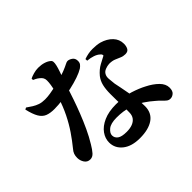

<svg xmlns="http://www.w3.org/2000/svg" viewBox="-193 -1069 1385 1385"><g transform="rotate(-45 500.0 -376.5)"><path d="M509 63Q425 63 377 24.5Q329 -14 329 -73Q329 -114 355 -150.5Q381 -187 432.5 -210Q484 -233 558 -233Q642 -233 701 -214Q760 -195 801 -173Q851 -148 884.5 -115Q918 -82 918 -44Q918 -11 901.5 3Q885 17 866 17Q850 17 838 7.5Q826 -2 811.5 -17.5Q797 -33 775 -51Q747 -76 708 -102Q669 -128 616 -145Q563 -162 494 -162Q434 -162 407 -139.5Q380 -117 380 -94Q380 -69 401.5 -53Q423 -37 474 -37Q508 -37 533 -46.5Q558 -56 572 -75Q586 -94 586 -123Q587 -147 585.5 -180.5Q584 -214 583.5 -249Q583 -284 583 -313Q583 -362 591.5 -397Q600 -432 621 -459Q652 -496 686.5 -514.5Q721 -533 744 -545Q745 -551 742 -557Q739 -563 732 -568Q717 -582 692 -590.5Q667 -599 635 -602L634 -619Q679 -635 721 -635Q763 -635 794 -627Q846 -612 877.5 -579Q909 -546 909 -501Q909 -475 899 -457.5Q889 -440 863 -440Q841 -440 822 -448.5Q803 -457 782 -465.5Q761 -474 731 -474Q711 -473 690.5 -465Q670 -457 661 -441Q651 -425 652.5 -400Q654 -375 658 -345Q662 -325 668.5 -293.5Q675 -262 681.5 -225Q688 -188 693 -149Q698 -110 698 -75Q698 -7 648 28Q598 63 509 63ZM148 -82Q119 -82 103.5 -105.5Q88 -129 88 -157Q88 -177 93.5 -193Q99 -209 114 -226Q150 -270 184.5 -320.5Q219 -371 248.5 -430.5Q278 -490 300 -560Q309 -590 315.5 -615.5Q322 -641 325.5 -664Q329 -687 329 -706Q329 -722 322.5 -733.5Q316 -745 303 -755Q291 -765 279 -771Q267 -777 260 -780V-794Q275 -802 300 -809Q325 -816 348 -816Q380 -816 405.5 -808Q431 -800 446 -787Q456 -780 457 -767.5Q458 -755 453.5 -735Q449 -715 439 -686Q429 -657 414 -615Q408 -597 396 -559.5Q384 -522 367 -472.5Q350 -423 328.5 -368Q307 -313 281.5 -258Q256 -203 227 -156Q207 -122 189 -102Q171 -82 148 -82ZM221 -522Q178 -522 149.5 -533.5Q121 -545 102.5 -576.5Q84 -608 70 -668L84 -675Q105 -660 125 -647.5Q145 -635 168 -627Q191 -619 223 -619Q248 -619 276 -623.5Q304 -628 330 -633.5Q356 -639 372 -643Q428 -658 460 -671Q492 -684 508 -692.5Q524 -701 532 -701Q549 -701 568 -688Q587 -675 587 -648Q587 -630 579 -619.5Q571 -609 557 -599Q533 -584 492.5 -570Q452 -556 404.5 -545.5Q357 -535 309 -528.5Q261 -522 221 -522Z"/></g></svg>

Font: Noto Serif JP ExtraLight ExtraBold
Style: Regular
Weight: 800
Version: Version 2.003-H1;hotconv 1.1.1;makeotfexe 2.6.0